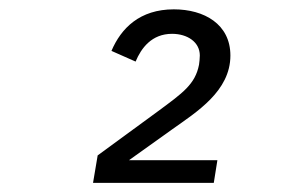

<svg xmlns="http://www.w3.org/2000/svg" viewBox="-20 -724 640 415"><path d="M449.9 -377.8H258.9L353 -445C404.8 -481.9 478 -527 478 -604C478 -671.9 421.2 -703.8 355.8 -703.8C282 -703.8 241.8 -663 220.9 -614L273.1 -590.9C285.2 -620 307.9 -650.9 351.9 -650.9C384.9 -650.9 411.9 -633.2 411.9 -604C411.9 -598 410.9 -589.1 410.2 -584.2C402 -541.9 375 -523.1 322.1 -484L191.1 -388.1L181.1 -328.8H442.1Z"/></svg>

Font: Margiela Mono Italic Italic
Style: Regular
Weight: 400
Designer: Mike Abbink, Paul van der Laan, Pieter van Rosmalen
Foundry: Bold Monday
Version: Version 2.003 2021